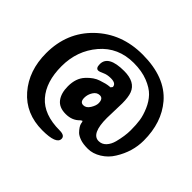

<svg xmlns="http://www.w3.org/2000/svg" viewBox="-197 -891 1336 1336"><g transform="rotate(45 471.0 -223.5)"><path d="M454 -115Q482 -115 501 -146Q520 -177 520 -200Q520 -246 487 -246Q458 -246 440 -217.5Q422 -189 422 -157Q422 -115 454 -115ZM637 -316 633 -169Q633 -14 706 -14Q738 -14 760.5 -38Q783 -62 793 -100Q811 -170 811 -225.5Q811 -281 805 -321Q799 -361 778.5 -409Q758 -457 725.5 -491Q693 -525 633.5 -548.5Q574 -572 495 -572Q342 -572 248.5 -462.5Q155 -353 155 -200Q155 -47 230.5 39Q306 125 462 125Q513 125 513 157Q513 210 376 210Q212 210 113.5 96.5Q15 -17 15 -189Q15 -393 152.5 -525Q290 -657 497 -657Q720 -657 829 -530Q926 -416 926 -239Q926 -129 864 -30Q835 18 787 47.5Q739 77 691 77Q643 77 614 66.5Q585 56 570 42Q540 11 534 -12L532 -23Q531 -34 525 -34L513 -26Q475 15 410.5 15Q346 15 315.5 -25Q285 -65 285 -133Q285 -212 328 -258Q370 -304 415 -318Q462 -334 488 -336L500 -337L510 -350Q509 -384 457 -384Q421 -384 395 -371.5Q369 -359 357 -359Q333 -359 333 -399Q333 -485 487 -485Q596 -485 624 -411Q637 -376 637 -316Z"/></g></svg>

Font: Chicle
Style: Regular
Weight: 400
Designer: Angel Koziupa and Alejandro Paul
Foundry: Angel Koziupa and Alejandro Paul
Version: Version 1.000